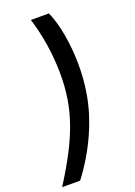

<svg xmlns="http://www.w3.org/2000/svg" viewBox="-195 -835 731 1039"><g transform="rotate(-20 170.5 -316.0)"><path d="M-25.9 138.2Q28.3 52.7 66.7 -20.5Q105 -93.8 128.9 -161.4Q152.8 -229 163.6 -294.9Q175.8 -368.2 174.8 -449.2Q173.8 -530.3 161.1 -612.3Q148.4 -694.3 124.5 -770H228.5Q254.4 -711.4 268.8 -631.1Q283.2 -550.8 284.4 -463.4Q285.6 -376 272 -294.4Q254.4 -186 205.3 -75.9Q156.2 34.2 78.1 138.2Z"/></g></svg>

Font: Inter Medium
Style: Italic
Weight: 500
Italic angle: -9.3988°
Designer: Rasmus Andersson
Foundry: rsms
Version: Version 4.001;git-66647c0bb